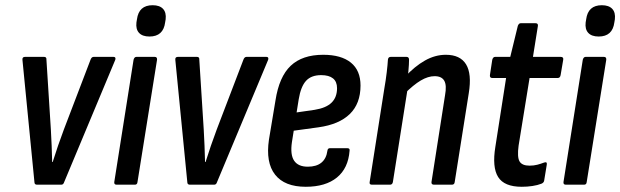

<svg xmlns="http://www.w3.org/2000/svg" viewBox="-20 -708 2378 736"><path d="M122 0Q112 0 112 -10L66 -479Q65 -490 76 -490H149Q159 -490 158 -479L175 -211Q177 -180 178 -149.5Q179 -119 180 -87H182Q192 -119 202.5 -149.5Q213 -180 225 -212L327 -479Q331 -490 339 -490H415Q425 -490 422 -479L226 -10Q223 0 215 0Z M427 0Q417 0 418 -10L492 -479Q495 -490 503 -490H573Q583 -490 582 -479L507 -10Q506 0 497 0ZM553 -568Q526 -568 513 -582Q500 -596 503 -622L505 -634Q512 -688 565 -688Q592 -688 605 -674Q618 -660 615 -634L613 -622Q606 -568 553 -568Z M708 0Q698 0 698 -10L652 -479Q651 -490 662 -490H735Q745 -490 744 -479L761 -211Q763 -180 764 -149.5Q765 -119 766 -87H768Q778 -119 788.5 -149.5Q799 -180 811 -212L913 -479Q917 -490 925 -490H1001Q1011 -490 1008 -479L812 -10Q809 0 801 0Z M1152 8Q1071 8 1034.5 -38.5Q998 -85 1011 -173L1036 -323Q1050 -414 1094.5 -456Q1139 -498 1219 -498Q1288 -498 1325 -468Q1362 -438 1362 -380Q1362 -311 1321 -271Q1280 -231 1201 -220L1106 -207L1099 -163Q1092 -115 1107.5 -92Q1123 -69 1160 -69Q1193 -69 1212 -84.5Q1231 -100 1235 -130Q1236 -140 1245 -140H1311Q1322 -140 1320 -130Q1315 -63 1271.5 -27.5Q1228 8 1152 8ZM1117 -277 1186 -287Q1230 -294 1251 -314.5Q1272 -335 1272 -370Q1272 -395 1256.5 -407.5Q1241 -420 1211 -420Q1173 -420 1153 -398Q1133 -376 1125 -327Z M1644 0Q1633 0 1634 -10L1686 -343Q1693 -381 1683 -398.5Q1673 -416 1646 -416Q1621 -416 1593 -399.5Q1565 -383 1529 -347L1532 -413Q1570 -454 1609 -476Q1648 -498 1689 -498Q1744 -498 1766.5 -461.5Q1789 -425 1777 -351L1723 -10Q1722 0 1712 0ZM1406 0Q1395 0 1397 -10L1453 -367Q1459 -401 1462.5 -431Q1466 -461 1467 -479Q1468 -490 1478 -490H1538Q1548 -490 1548 -479Q1548 -462 1545.5 -435Q1543 -408 1540 -390L1543 -371L1486 -10Q1484 0 1475 0Z M1980 8Q1913 8 1889.5 -29.5Q1866 -67 1879 -146L1920 -409H1867Q1857 -409 1858 -420L1867 -479Q1870 -490 1878 -490H1936L1965 -609Q1969 -619 1976 -619H2033Q2043 -619 2042 -609L2023 -490H2129Q2141 -490 2139 -479L2129 -420Q2127 -409 2118 -409H2010L1968 -150Q1962 -106 1971.5 -89.5Q1981 -73 2010 -73Q2026 -73 2039.5 -76.5Q2053 -80 2066 -85Q2078 -89 2076 -77L2066 -16Q2065 -8 2056 -4Q2041 2 2021 5Q2001 8 1980 8Z M2149 0Q2139 0 2140 -10L2214 -479Q2217 -490 2225 -490H2295Q2305 -490 2304 -479L2229 -10Q2228 0 2219 0ZM2275 -568Q2248 -568 2235 -582Q2222 -596 2225 -622L2227 -634Q2234 -688 2287 -688Q2314 -688 2327 -674Q2340 -660 2337 -634L2335 -622Q2328 -568 2275 -568Z"/></svg>

Font: Sofia Sans Condensed SemiBold
Style: Italic
Weight: 600
Italic angle: -9°
Version: Version 4.100